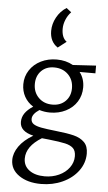

<svg xmlns="http://www.w3.org/2000/svg" viewBox="-65 -759 612 1089"><g transform="rotate(5 241.5 -214.5)"><path d="M37 167Q37 128 64 89.5Q91 51 144 20Q67 2 67 -52Q67 -79 82.5 -101.5Q98 -124 129 -144Q97 -164 79.5 -195.5Q62 -227 62 -266Q62 -310 85.5 -346Q109 -382 149.5 -402Q190 -422 239 -422Q292 -422 332 -399L464 -407V-363H374Q402 -327 402 -277Q402 -232 379.5 -196Q357 -160 316.5 -139.5Q276 -119 226 -119Q195 -119 166 -128Q126 -102 126 -74Q126 -55 141 -45Q156 -35 185 -29.5Q214 -24 269 -18Q335 -11 372.5 -1.5Q410 8 432.5 30.5Q455 53 455 95Q455 149 422 193.5Q389 238 333 263.5Q277 289 211 289Q135 289 86 255.5Q37 222 37 167ZM228 244Q272 244 309 227Q346 210 367.5 180.5Q389 151 389 116Q389 85 373.5 70Q358 55 327.5 48Q297 41 233 34L194 30Q107 83 107 153Q107 195 140 219.5Q173 244 228 244ZM236 -165Q282 -165 310.5 -193.5Q339 -222 339 -267Q339 -315 308 -345.5Q277 -376 228 -376Q183 -376 155 -347.5Q127 -319 127 -273Q127 -226 157.5 -195.5Q188 -165 236 -165ZM269 -718 297 -696Q278 -676 267.5 -650Q257 -624 257 -599Q257 -548 286 -527L238 -490Q193 -520 193 -581Q193 -621 213.5 -658.5Q234 -696 269 -718Z"/></g></svg>

Font: QiushuiShotai Bright
Style: Regular
Weight: 400
Designer: Christian Thalmann (Catharsis Fonts)
Version: Version 1.250;